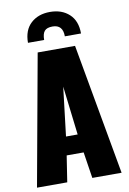

<svg xmlns="http://www.w3.org/2000/svg" viewBox="-109 -1105 786 1169"><g transform="rotate(-10 284.0 -520.0)"><path d="M121 -878Q121 -956 166.5 -998Q212 -1040 285 -1040Q358 -1040 403.5 -998Q449 -956 449 -878H349Q349 -950 285 -950Q250 -950 235.5 -933Q221 -916 221 -878ZM22 0 169 -810H400L545 0H364L339 -162H234L209 0ZM250 -276H322L286 -578Z"/></g></svg>

Font: Oswald Heavy
Style: Regular
Weight: 400
Designer: Vernon Adams
Foundry: Vernon Adams
Version: Version 4.101